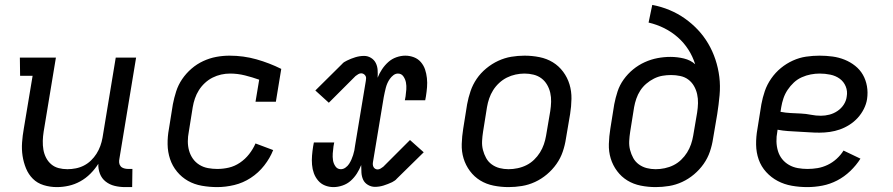

<svg xmlns="http://www.w3.org/2000/svg" viewBox="-20 -755 3640 783"><path d="M212 8Q184 8 158 0Q132 -8 114 -26Q96 -44 86 -68.5Q76 -93 72 -119.5Q68 -146 70 -174Q72 -202 77 -230L113 -446H62L61 -520H208L158 -218Q155 -199 154.5 -180.5Q154 -162 157 -144.5Q160 -127 168 -111.5Q176 -96 189 -85Q202 -74 219 -69.5Q236 -65 255 -65Q272 -65 289.5 -68.5Q307 -72 322.5 -80Q338 -88 351 -100.5Q364 -113 373.5 -128Q383 -143 389 -159.5Q395 -176 398 -193L452 -520H535L467 -108Q465 -99 466 -91Q467 -83 472 -77Q477 -71 485.5 -68.5Q494 -66 503 -66H520L519 8H490Q468 8 447.5 3Q427 -2 411 -14.5Q395 -27 387.5 -46.5Q380 -66 381 -87Q367 -65 348.5 -46.5Q330 -28 307.5 -15.5Q285 -3 260.5 2.5Q236 8 212 8Z M866 8Q834 8 803 2.5Q772 -3 746.5 -17.5Q721 -32 702 -55Q683 -78 673.5 -106.5Q664 -135 663.5 -166.5Q663 -198 669 -230L685 -330Q690 -356 698.5 -382.5Q707 -409 723 -432.5Q739 -456 761 -475Q783 -494 809 -506Q835 -518 862 -523Q889 -528 916 -528Q973 -528 1026 -513Q1079 -498 1127 -474L1105 -340H1022L1037 -430Q1009 -440 979 -447.5Q949 -455 918 -455Q900 -455 882 -451Q864 -447 847 -438.5Q830 -430 815.5 -416.5Q801 -403 791 -387Q781 -371 775 -353.5Q769 -336 766 -318L750 -218Q746 -198 746 -178.5Q746 -159 751 -141Q756 -123 766.5 -108Q777 -93 793 -83Q809 -73 828 -69.5Q847 -66 866 -66Q890 -66 913.5 -71.5Q937 -77 958.5 -91.5Q980 -106 996 -126.5Q1012 -147 1022 -170L1094 -143Q1081 -110 1057.5 -80Q1034 -50 1002.5 -29.5Q971 -9 935.5 -0.5Q900 8 866 8Z M1340 8Q1322 8 1305.5 1.5Q1289 -5 1277.5 -18.5Q1266 -32 1260 -48.5Q1254 -65 1252.5 -83.5Q1251 -102 1252.5 -120.5Q1254 -139 1257 -158L1260 -174H1343L1340 -158Q1338 -144 1337 -129.5Q1336 -115 1338 -101.5Q1340 -88 1348 -76.5Q1356 -65 1370 -65Q1380 -65 1389 -71.5Q1398 -78 1403.5 -86.5Q1409 -95 1413 -104Q1417 -113 1420 -122.5Q1423 -132 1425 -141.5Q1427 -151 1428 -161L1472 -426Q1473 -432 1473 -437Q1473 -442 1470 -446.5Q1467 -451 1462.5 -453.5Q1458 -456 1453 -456Q1447 -456 1441 -452.5Q1435 -449 1430 -445L1321 -336L1266 -386L1375 -494Q1379 -499 1384 -502Q1389 -505 1395 -508Q1411 -516 1429 -521.5Q1447 -527 1465 -527Q1480 -527 1493 -519Q1506 -511 1512.5 -498Q1519 -485 1520 -469.5Q1521 -454 1520 -438Q1527 -456 1538 -472.5Q1549 -489 1563.5 -502Q1578 -515 1596.5 -521.5Q1615 -528 1633 -528Q1651 -528 1668 -521.5Q1685 -515 1696.5 -501.5Q1708 -488 1713.5 -471.5Q1719 -455 1721 -436.5Q1723 -418 1721.5 -399.5Q1720 -381 1717 -362L1714 -346H1631L1634 -362Q1636 -376 1637 -390.5Q1638 -405 1635.5 -418.5Q1633 -432 1625 -443.5Q1617 -455 1603 -455Q1593 -455 1584.5 -448.5Q1576 -442 1570 -433.5Q1564 -425 1560 -416Q1556 -407 1553.5 -397.5Q1551 -388 1549 -378.5Q1547 -369 1545 -359L1501 -94Q1500 -88 1500.5 -83Q1501 -78 1503.5 -73.5Q1506 -69 1510.5 -66.5Q1515 -64 1520 -64Q1526 -64 1532 -67.5Q1538 -71 1543 -75L1652 -184L1708 -134L1598 -26Q1594 -21 1589 -18Q1584 -15 1579 -12Q1562 -4 1544.5 1.5Q1527 7 1509 7Q1494 7 1480.5 -1Q1467 -9 1461 -22Q1455 -35 1454 -50.5Q1453 -66 1453 -82Q1446 -64 1435.5 -47.5Q1425 -31 1410.5 -18Q1396 -5 1377 1.5Q1358 8 1340 8Z M2054 8Q2023 8 1993 2Q1963 -4 1938.5 -19Q1914 -34 1896.5 -57.5Q1879 -81 1870.5 -109Q1862 -137 1863 -168Q1864 -199 1869 -230L1885 -330Q1890 -357 1899 -383.5Q1908 -410 1924 -433.5Q1940 -457 1963 -476Q1986 -495 2012 -507Q2038 -519 2065 -523.5Q2092 -528 2119 -528Q2150 -528 2180 -522Q2210 -516 2234.5 -501Q2259 -486 2276.5 -462.5Q2294 -439 2302.5 -411Q2311 -383 2310.5 -352Q2310 -321 2305 -290L2288 -190Q2284 -163 2275 -136.5Q2266 -110 2249.5 -86.5Q2233 -63 2210.5 -44Q2188 -25 2162 -13Q2136 -1 2108.5 3.5Q2081 8 2054 8ZM2054 -65Q2072 -65 2091 -69Q2110 -73 2127 -81.5Q2144 -90 2158 -103.5Q2172 -117 2182 -133Q2192 -149 2198 -166.5Q2204 -184 2207 -202L2224 -302Q2227 -321 2227.5 -340Q2228 -359 2224 -376.5Q2220 -394 2211 -409.5Q2202 -425 2188 -435.5Q2174 -446 2156 -450.5Q2138 -455 2119 -455Q2101 -455 2082.5 -451Q2064 -447 2047 -438.5Q2030 -430 2015.5 -416.5Q2001 -403 1991 -387Q1981 -371 1975 -353.5Q1969 -336 1966 -318L1950 -218Q1947 -199 1946 -180Q1945 -161 1949.5 -143.5Q1954 -126 1962.5 -110.5Q1971 -95 1985.5 -84.5Q2000 -74 2017.5 -69.5Q2035 -65 2054 -65Z M2654 8Q2623 8 2593 2Q2563 -4 2538.5 -19Q2514 -34 2496.5 -57.5Q2479 -81 2470.5 -109Q2462 -137 2463 -168Q2464 -199 2469 -230L2485 -330Q2490 -356 2498.5 -382Q2507 -408 2523.5 -431Q2540 -454 2562 -472Q2584 -490 2609.5 -501.5Q2635 -513 2661.5 -518Q2688 -523 2714 -523Q2742 -523 2769 -516.5Q2796 -510 2815 -493Q2805 -525 2787 -553Q2769 -581 2744 -603Q2719 -625 2689 -640Q2659 -655 2625 -663L2640 -735Q2677 -728 2710.5 -714Q2744 -700 2773 -679.5Q2802 -659 2826 -633.5Q2850 -608 2868 -577.5Q2886 -547 2897.5 -512.5Q2909 -478 2913.5 -441.5Q2918 -405 2914.5 -366.5Q2911 -328 2905 -290L2888 -190Q2884 -163 2875 -136.5Q2866 -110 2849.5 -86.5Q2833 -63 2810.5 -44Q2788 -25 2762 -13Q2736 -1 2708.5 3.5Q2681 8 2654 8ZM2654 -65Q2672 -65 2691 -69Q2710 -73 2727 -81.5Q2744 -90 2758 -103.5Q2772 -117 2782 -133Q2792 -149 2798 -166.5Q2804 -184 2807 -202L2823 -296Q2826 -315 2826.5 -334Q2827 -353 2823 -371Q2819 -389 2810 -404.5Q2801 -420 2787 -430.5Q2773 -441 2754.5 -445Q2736 -449 2717 -449Q2699 -449 2681.5 -446Q2664 -443 2647 -434.5Q2630 -426 2615.5 -413.5Q2601 -401 2591 -385.5Q2581 -370 2575 -352.5Q2569 -335 2566 -318L2550 -218Q2547 -199 2546 -180Q2545 -161 2549.5 -143.5Q2554 -126 2562.5 -110.5Q2571 -95 2585.5 -84.5Q2600 -74 2617.5 -69.5Q2635 -65 2654 -65Z M3272 8Q3240 8 3209 2.5Q3178 -3 3151.5 -17Q3125 -31 3104.5 -53.5Q3084 -76 3074 -104.5Q3064 -133 3063.5 -165Q3063 -197 3069 -230L3085 -330Q3090 -357 3099 -383.5Q3108 -410 3125 -434.5Q3142 -459 3164.5 -477.5Q3187 -496 3213.5 -508Q3240 -520 3267.5 -524Q3295 -528 3322 -528Q3349 -528 3375 -524.5Q3401 -521 3424.5 -511.5Q3448 -502 3467.5 -486.5Q3487 -471 3499 -450Q3511 -429 3515.5 -403.5Q3520 -378 3516 -351Q3513 -331 3503 -311Q3493 -291 3478 -274.5Q3463 -258 3444 -246Q3425 -234 3405 -227Q3385 -220 3364 -217Q3343 -214 3322 -214Q3301 -214 3279.5 -215.5Q3258 -217 3236.5 -218Q3215 -219 3193.5 -220.5Q3172 -222 3151 -226L3150 -218Q3146 -198 3146.5 -178Q3147 -158 3152.5 -139.5Q3158 -121 3169.5 -106.5Q3181 -92 3197.5 -82.5Q3214 -73 3233.5 -69.5Q3253 -66 3273 -66Q3294 -66 3314.5 -69.5Q3335 -73 3355 -82.5Q3375 -92 3392 -107.5Q3409 -123 3420 -141L3489 -108Q3472 -81 3447.5 -57.5Q3423 -34 3394 -19Q3365 -4 3334 2Q3303 8 3272 8ZM3328 -283Q3345 -283 3362.5 -287.5Q3380 -292 3395.5 -302.5Q3411 -313 3421 -328.5Q3431 -344 3433 -361Q3437 -383 3429 -402.5Q3421 -422 3404.5 -434Q3388 -446 3366.5 -450.5Q3345 -455 3323 -455Q3305 -455 3286.5 -451.5Q3268 -448 3250 -440Q3232 -432 3217.5 -418.5Q3203 -405 3192 -388.5Q3181 -372 3175 -354Q3169 -336 3166 -318L3163 -299Q3184 -295 3204.5 -294Q3225 -293 3246 -292Q3267 -291 3287 -287Q3307 -283 3328 -283Z"/></svg>

Font: Iosevka Etoile
Style: Italic
Weight: 400
Italic angle: -9°
Designer: Belleve Invis
Foundry: Belleve Invis
Version: Version 22.1.2; ttfautohint (v1.8.4)